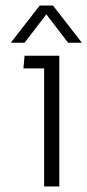

<svg xmlns="http://www.w3.org/2000/svg" viewBox="-20 -676 317 696"><path d="M19 -521 124 -656H172L277 -521H227L148 -624L69 -521ZM140 0V-428H65L69 -474H195V0Z"/></svg>

Font: Kanit ExtraLight
Style: Regular
Weight: 275
Designer: Katatrad Team
Foundry: CadsonDemak
Version: Version 2.000; ttfautohint (v1.8.3)